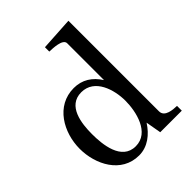

<svg xmlns="http://www.w3.org/2000/svg" viewBox="-210 -866 995 995"><g transform="rotate(-45 287.0 -368.5)"><path d="M228 8C291 8 341 -32 375 -85L390 0H548V-35C522 -36 462 -38 462 -81V-745L279 -734V-702C303 -701 375 -700 375 -667V-397C342 -449 296 -479 235 -479C104 -479 34 -353 34 -234C34 -119 98 8 228 8ZM247 -436C345 -436 378 -324 378 -243C378 -164 350 -38 249 -38C145 -38 133 -167 133 -243C133 -320 146 -436 247 -436Z"/></g></svg>

Font: MusAnalysis
Style: Regular
Weight: 400
Version: Version 2.0